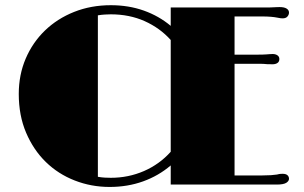

<svg xmlns="http://www.w3.org/2000/svg" viewBox="-20 -720 1186 749"><path d="M53.2 -353.5Q53.2 -428.2 80.3 -491.5Q107.4 -554.7 155.5 -601.1Q203.6 -647.5 269.3 -673.6Q335 -699.7 412.6 -699.7Q481.9 -699.7 541 -678.7Q600.1 -657.7 646 -619.1V-690.9H1014.2Q1023.9 -690.9 1031 -690.9Q1038.1 -690.9 1043.9 -691.4Q1053.2 -691.9 1059.3 -692.1Q1065.4 -692.4 1070.8 -692.4Q1088.9 -692.4 1098.1 -686.5Q1107.4 -680.7 1107.4 -670.9Q1107.4 -662.6 1101.3 -655.5Q1095.2 -648.4 1082.5 -648.4Q1079.1 -648.4 1074.5 -648.9Q1069.8 -649.4 1060.5 -651.4Q1051.3 -653.3 1036.9 -654.5Q1022.5 -655.8 1002.9 -655.8H895V-506.8H983.9Q996.1 -506.8 1004.9 -507.1Q1013.7 -507.3 1019.5 -507.8Q1026.9 -508.3 1032 -508.8Q1037.1 -509.3 1043.9 -509.3Q1054.7 -509.3 1062.3 -504.2Q1069.8 -499 1069.8 -489.7Q1069.8 -479.5 1062.5 -474.4Q1055.2 -469.2 1042.5 -469.2Q1038.1 -469.2 1033.7 -469.5Q1029.3 -469.7 1021.5 -469.7Q1016.1 -470.2 1009.5 -470.7Q1002.9 -471.2 994.6 -471.2H895V-35.6H1002.9Q1022.5 -35.6 1036.9 -36.6Q1051.3 -37.6 1060.5 -39.1Q1069.8 -41.5 1074.5 -41.7Q1079.1 -42 1082.5 -42Q1095.2 -42 1101.3 -36.6Q1107.4 -31.2 1107.4 -22.5Q1107.4 -13.7 1096.7 -6.8Q1085.9 0 1059.6 0H646V-74.7Q598.6 -34.2 538.3 -12.5Q478 9.3 407.7 9.3Q335.9 9.3 271.5 -15.9Q207 -41 158.7 -88.1Q110.4 -135.3 81.8 -202.4Q53.2 -269.5 53.2 -353.5ZM361.8 -30.3Q376 -27.8 388.9 -27.1Q401.9 -26.4 412.1 -26.4Q481 -26.4 541.5 -52.7Q602.1 -79.1 646 -127.9V-564Q604 -610.8 544.4 -637.5Q484.9 -664.1 412.1 -664.1Q402.3 -664.1 389.4 -663.3Q376.5 -662.6 361.8 -660.2Z"/></svg>

Font: Limelight
Style: Regular
Weight: 400
Designer: Nicole Fally with help from Eben Sorkin
Foundry: Nicole Fally with help from Eben Sorkin
Version: Version 1.002